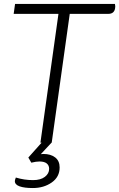

<svg xmlns="http://www.w3.org/2000/svg" viewBox="-20 -720 602 969"><path d="M561 -679Q559 -665 550.5 -657.5Q542 -650 526 -650H332L241 0H184L275 -650H49L56 -700H560Q563 -688 561 -679ZM281 125Q281 173 241 201Q201 229 146 229Q103 229 79 220.5Q55 212 55 194Q55 188 60 176Q102 189 147 189Q185 189 206.5 172.5Q228 156 228 132Q228 115 216 105Q204 95 179 95Q162 95 138 101L123 75L190 0H240L186 58Q190 57 199 57Q236 57 258.5 74.5Q281 92 281 125Z"/></svg>

Font: Krub Light
Style: Italic
Weight: 300
Italic angle: -8°
Designer: Ekaluck Peanpanawate
Foundry: Cadson Demak Co.,Ltd.
Version: Version 1.000; ttfautohint (v1.6)